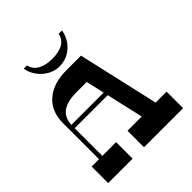

<svg xmlns="http://www.w3.org/2000/svg" viewBox="-235 -1064 1229 1229"><g transform="rotate(-45 379.0 -450.0)"><path d="M364.3 0V-149.4H718.2V0ZM40 0V-149.4H261.3V0ZM106.7 -475.2Q106.7 -581.6 174.7 -640.8Q242.7 -700 362.5 -700H493.7L626.9 -115.3L501.2 -114L400.6 -554.6H306.4Q221.6 -554.6 179.1 -521.8Q136.7 -489 136.7 -419.9V-121.9L106.7 -122.7ZM116.7 -400V-430H538.2V-400ZM521.6 -900Q516.6 -862.4 493.8 -827.2Q471.1 -792.1 433.5 -769.9Q395.9 -747.8 348.6 -747.8Q305.4 -747.8 267.4 -769.9Q229.4 -792.1 205 -827.6Q180.6 -863.2 175.6 -900H205.6Q212.8 -859.4 251.1 -837.3Q289.4 -815.1 348.6 -815.1Q412.8 -815.1 448.2 -836.9Q483.6 -858.6 491.6 -900Z"/></g></svg>

Font: Space Cowgirl
Style: Regular
Weight: 400
Designer: Valery Marier
Foundry: Valery Marier
Version: Version 1.000